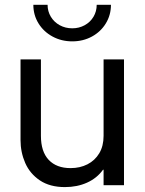

<svg xmlns="http://www.w3.org/2000/svg" viewBox="-20 -762 598 790"><path d="M64.5 -185.5V-517.6H148.4V-203.1Q148.4 -138.2 180.4 -104.2Q212.4 -70.3 270.5 -70.3Q309.1 -70.3 339.8 -85.9Q370.6 -101.6 388.4 -131.3Q406.2 -161.1 406.2 -203.1V-517.6H490.2V0H406.2V-63.5H403.8Q378.9 -28.8 338.1 -10.5Q297.4 7.8 247.1 7.8Q185.1 7.8 144 -19.8Q103 -47.4 83.7 -91.6Q64.5 -135.7 64.5 -185.5ZM117.2 -742.2H175.8Q175.8 -715.3 189.2 -693.1Q202.6 -670.9 225.8 -658.2Q249 -645.5 277.3 -645.5Q305.2 -645.5 328.4 -658.2Q351.6 -670.9 364.7 -693.1Q377.9 -715.3 377.9 -742.2H436.5Q436.5 -700.2 415.5 -665.8Q394.5 -631.3 358.2 -611.6Q321.8 -591.8 277.3 -591.8Q232.9 -591.8 196.3 -611.6Q159.7 -631.3 138.4 -665.8Q117.2 -700.2 117.2 -742.2Z"/></svg>

Font: Reddit Sans Chocolate
Style: Regular
Weight: 400
Designer: Stephen Hutchings
Foundry: Reddit
Version: Version 1.013